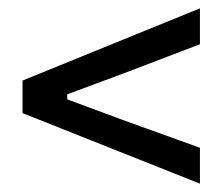

<svg xmlns="http://www.w3.org/2000/svg" viewBox="-20 -564 533 460"><path d="M34 -293 459 -124V-210L273 -277L141 -326V-338L273 -387L459 -458V-544L34 -371Z"/></svg>

Font: Falling Sky
Style: Light
Weight: 400
Designer: Paul D. Hunt
Foundry: Adobe Systems Incorporated
Version: Version 1.02